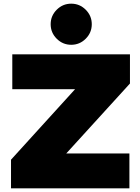

<svg xmlns="http://www.w3.org/2000/svg" viewBox="-20 -1026 765 1046"><path d="M688 -730V-571L341 -190H685V0H40V-156L389 -540H47V-730ZM289 -815Q256 -848 256 -894Q256 -940 289 -973Q322 -1006 368 -1006Q414 -1006 447 -973Q480 -940 480 -894Q480 -848 447 -815Q414 -782 368 -782Q322 -782 289 -815Z"/></svg>

Font: Nacelle Black
Style: Regular
Weight: 900
Designer: Sora Sagano
Foundry: Sora Sagano
Version: Version 1.000;FEAKit 1.0